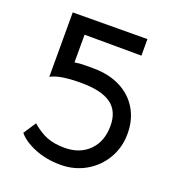

<svg xmlns="http://www.w3.org/2000/svg" viewBox="-120 -738 770 840"><g transform="rotate(20 264.5 -317.5)"><path d="M54 -70 92 -128Q130 -96 164 -83Q198 -70 245 -70Q316 -70 359 -113Q402 -156 402 -229Q402 -297 357 -329.5Q312 -362 217 -362Q117 -362 77 -339V-639L424 -641V-564L159 -565V-436Q180 -440 210 -440Q240 -440 245 -440Q317 -440 371 -413Q425 -386 454.5 -336.5Q484 -287 484 -222Q484 -158 453.5 -106Q423 -54 370.5 -24Q318 6 254 6Q188 6 134 -16Q80 -38 54 -70Z"/></g></svg>

Font: Bellota
Style: Bold
Weight: 700
Designer: Kemie Guaida
Foundry: Kemie Guaida
Version: Version 4.001